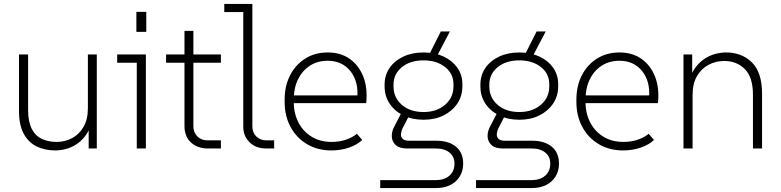

<svg xmlns="http://www.w3.org/2000/svg" viewBox="-20 -750 3946 970"><path d="M259 10Q207 10 165.5 -10Q124 -30 100 -74Q76 -118 76 -189V-475H122V-195Q122 -135 140.5 -99Q159 -63 192 -48Q225 -33 266 -33Q308 -33 344 -52Q380 -71 402 -109Q424 -147 424 -203V-475H469V0H428V-126H441Q430 -88 410 -62Q390 -36 364.5 -20Q339 -4 312 3Q285 10 259 10Z M671 0V-454L691 -433H572V-475H717V0ZM669 -589V-690H719V-589Z M1026 0Q1004 0 983 -7.5Q962 -15 946 -29Q930 -43 921 -64.5Q912 -86 912 -113V-594H957V-111Q957 -81 977 -61Q997 -41 1027 -41H1096V0ZM819 -433V-475H1096V-433Z M1323 0Q1273 0 1241 -31Q1209 -62 1209 -111V-710L1230 -689H1113V-730H1255V-111Q1255 -80 1275 -60.5Q1295 -41 1325 -41H1365V0Z M1654 10Q1585 10 1531.5 -21.5Q1478 -53 1448 -108.5Q1418 -164 1418 -236V-246Q1418 -316 1445.5 -369.5Q1473 -423 1522 -454Q1571 -485 1636 -485Q1701 -485 1747 -452.5Q1793 -420 1815.5 -362.5Q1838 -305 1830 -229H1451V-268H1804L1784 -246Q1791 -306 1773.5 -350Q1756 -394 1720.5 -418.5Q1685 -443 1636 -443Q1584 -443 1545.5 -418Q1507 -393 1485.5 -349Q1464 -305 1464 -246V-236Q1464 -177 1488 -131Q1512 -85 1555 -59Q1598 -33 1655 -33Q1694 -33 1727 -44Q1760 -55 1783 -74L1810 -43Q1784 -18 1742.5 -4Q1701 10 1654 10Z M1901 200V160H2180Q2225 160 2250.5 137.5Q2276 115 2276 76Q2276 41 2250.5 20.5Q2225 0 2180 0H2035Q1998 0 1979.5 -17Q1961 -34 1959.5 -58.5Q1958 -83 1970 -107L2012 -188L2052 -176L2014 -102Q2008 -90 2006 -75Q2004 -60 2013.5 -49.5Q2023 -39 2047 -39H2185Q2247 -39 2283.5 -9Q2320 21 2320 77Q2320 113 2303 141Q2286 169 2255.5 184.5Q2225 200 2183 200ZM2138 -454 2207 -591H2253L2181 -454ZM2120 -145Q2062 -145 2017.5 -167Q1973 -189 1948 -227Q1923 -265 1923 -314V-322Q1923 -370 1948 -406.5Q1973 -443 2017.5 -464Q2062 -485 2120 -485Q2177 -485 2221 -464.5Q2265 -444 2290.5 -408Q2316 -372 2316 -325V-314Q2316 -265 2290.5 -227Q2265 -189 2221 -167Q2177 -145 2120 -145ZM2120 -184Q2186 -184 2228.5 -220.5Q2271 -257 2271 -314V-324Q2271 -378 2228.5 -411.5Q2186 -445 2120 -445Q2052 -445 2010 -410.5Q1968 -376 1968 -321V-314Q1968 -257 2010 -220.5Q2052 -184 2120 -184Z M2385 200V160H2664Q2709 160 2734.5 137.5Q2760 115 2760 76Q2760 41 2734.5 20.5Q2709 0 2664 0H2519Q2482 0 2463.5 -17Q2445 -34 2443.5 -58.5Q2442 -83 2454 -107L2496 -188L2536 -176L2498 -102Q2492 -90 2490 -75Q2488 -60 2497.5 -49.5Q2507 -39 2531 -39H2669Q2731 -39 2767.5 -9Q2804 21 2804 77Q2804 113 2787 141Q2770 169 2739.5 184.5Q2709 200 2667 200ZM2622 -454 2691 -591H2737L2665 -454ZM2604 -145Q2546 -145 2501.5 -167Q2457 -189 2432 -227Q2407 -265 2407 -314V-322Q2407 -370 2432 -406.5Q2457 -443 2501.5 -464Q2546 -485 2604 -485Q2661 -485 2705 -464.5Q2749 -444 2774.5 -408Q2800 -372 2800 -325V-314Q2800 -265 2774.5 -227Q2749 -189 2705 -167Q2661 -145 2604 -145ZM2604 -184Q2670 -184 2712.5 -220.5Q2755 -257 2755 -314V-324Q2755 -378 2712.5 -411.5Q2670 -445 2604 -445Q2536 -445 2494 -410.5Q2452 -376 2452 -321V-314Q2452 -257 2494 -220.5Q2536 -184 2604 -184Z M3128 10Q3059 10 3005.5 -21.5Q2952 -53 2922 -108.5Q2892 -164 2892 -236V-246Q2892 -316 2919.5 -369.5Q2947 -423 2996 -454Q3045 -485 3110 -485Q3175 -485 3221 -452.5Q3267 -420 3289.5 -362.5Q3312 -305 3304 -229H2925V-268H3278L3258 -246Q3265 -306 3247.5 -350Q3230 -394 3194.5 -418.5Q3159 -443 3110 -443Q3058 -443 3019.5 -418Q2981 -393 2959.5 -349Q2938 -305 2938 -246V-236Q2938 -177 2962 -131Q2986 -85 3029 -59Q3072 -33 3129 -33Q3168 -33 3201 -44Q3234 -55 3257 -74L3284 -43Q3258 -18 3216.5 -4Q3175 10 3128 10Z M3433 0V-475H3477V-349H3464Q3476 -387 3496.5 -413Q3517 -439 3542.5 -455Q3568 -471 3595.5 -478Q3623 -485 3648 -485Q3728 -485 3779 -434.5Q3830 -384 3830 -276V0H3784V-270Q3784 -361 3742.5 -401.5Q3701 -442 3639 -442Q3596 -442 3559.5 -422.5Q3523 -403 3501 -365Q3479 -327 3479 -271V0Z"/></svg>

Font: SUSE ExtraLight
Style: Regular
Weight: 250
Designer: Rene Bieder
Foundry: SUSE
Version: Version 1.000